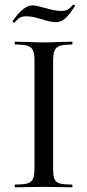

<svg xmlns="http://www.w3.org/2000/svg" viewBox="-20 -804 375 824"><path d="M289 -12Q291 -12 291 -6Q291 0 289 0Q257 0 239 -1L167 -2L97 -1Q78 0 45 0Q43 0 43 -6Q43 -12 45 -12Q81 -12 98 -17Q115 -22 121.5 -36.5Q128 -51 128 -81V-544Q128 -574 121.5 -588Q115 -602 98 -607.5Q81 -613 45 -613Q43 -613 43 -619Q43 -625 45 -625L97 -624Q141 -622 167 -622Q196 -622 240 -624L289 -625Q291 -625 291 -619Q291 -613 289 -613Q253 -613 236.5 -607Q220 -601 214 -586.5Q208 -572 208 -542V-81Q208 -50 213.5 -36Q219 -22 235.5 -17Q252 -12 289 -12ZM294 -784H295Q298 -784 300.5 -781.5Q303 -779 301 -777Q275 -737 258 -723Q241 -709 220 -709Q207 -709 191.5 -712.5Q176 -716 161 -721Q157 -722 135.5 -728Q114 -734 92 -734Q76 -734 67 -729Q58 -724 51.5 -717Q45 -710 42 -707H40Q37 -707 35 -709.5Q33 -712 35 -714Q80 -781 120 -781Q133 -781 169 -771Q215 -757 244 -757Q261 -757 271.5 -763.5Q282 -770 294 -784Z"/></svg>

Font: Cormorant Infant Medium
Style: Regular
Weight: 500
Designer: Christian Thalmann (Catharsis Fonts)
Foundry: Catharsis Fonts
Version: Version 4.000